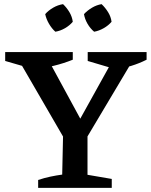

<svg xmlns="http://www.w3.org/2000/svg" viewBox="-20 -906 727 926"><path d="M311 -201 71 -615V-645H198L385 -301H349L540 -645H620V-614L374 -201ZM164 0V-38Q194 -48 222.5 -54Q251 -60 280 -64L285 -293H402V-63L519 -43V0ZM143 -572 5 -612V-655H331V-618Q286 -600 238.5 -588.5Q191 -577 143 -572ZM538 -572 403 -612V-655H687V-618Q651 -600 613.5 -588.5Q576 -577 538 -572ZM284 -886Q302 -869 315 -847Q328 -825 331 -801Q316 -783 293.5 -770Q271 -757 247 -753Q230 -768 216.5 -791Q203 -814 198 -838Q214 -856 236.5 -869Q259 -882 284 -886ZM470 -886Q488 -869 501.5 -847Q515 -825 518 -801Q503 -783 480 -770Q457 -757 434 -753Q415 -769 402 -791.5Q389 -814 385 -838Q402 -856 424 -869Q446 -882 470 -886Z"/></svg>

Font: Piazzolla 24pt SemiBold
Style: Regular
Weight: 600
Designer: Juan Pablo del Peral
Foundry: Huerta Tipografica
Version: Version 2.005